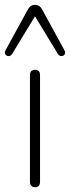

<svg xmlns="http://www.w3.org/2000/svg" viewBox="-40 -778 291 801"><path d="M106 3Q96 3 90.5 -3Q85 -9 85 -19V-465Q85 -476 90.5 -481.5Q96 -487 106 -487Q116 -487 121.5 -481.5Q127 -476 127 -465V-19Q127 -9 122 -3Q117 3 106 3ZM229 -568Q233 -560 231 -554Q229 -548 223.5 -545.5Q218 -543 212 -544.5Q206 -546 202 -552L106 -710L10 -552Q6 -546 0 -544.5Q-6 -543 -11.5 -545.5Q-17 -548 -19 -554Q-21 -560 -17 -568L76 -738Q82 -749 89.5 -753.5Q97 -758 106 -758Q115 -758 122.5 -753.5Q130 -749 136 -738Z"/></svg>

Font: Nunito ExtraLight
Style: Regular
Weight: 200
Designer: Vernon Adams
Foundry: Vernon Adams
Version: Version 3.602